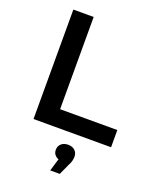

<svg xmlns="http://www.w3.org/2000/svg" viewBox="-171 -799 941 1154"><g transform="rotate(20 299.5 -222.0)"><path d="M94 0V-700H224V-110H590V0ZM294 256 318 176Q307 173 299 165Q283 151 283 128Q283 104 299.5 89Q316 74 343 74Q371 74 387 89.5Q403 105 403 128Q403 139 400 153.5Q397 168 387 186L355 256Z"/></g></svg>

Font: Montserrat Thin SemiBold
Style: Regular
Weight: 600
Version: Version 9.000